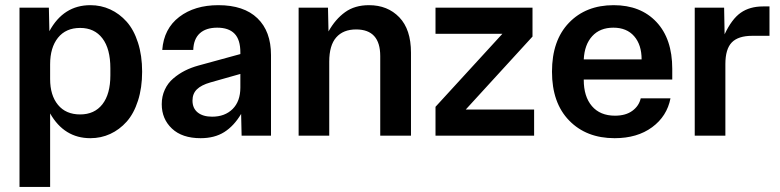

<svg xmlns="http://www.w3.org/2000/svg" viewBox="-20 -530 3048 750"><path d="M56.2 200.2V-500H170.9L172.9 -408.2Q228 -509.8 333 -509.8Q374.5 -509.8 410.6 -493.2Q446.8 -476.6 474.9 -445.1Q502.9 -413.6 519 -363.3Q535.2 -313 535.2 -250Q535.2 -187 519 -136.7Q502.9 -86.4 474.9 -54.9Q446.8 -23.4 410.6 -6.8Q374.5 9.8 333 9.8Q231 9.8 175.8 -86.9V200.2ZM175.8 -221.2Q175.8 -157.7 206.5 -120.4Q237.3 -83 293 -83Q349.1 -83 380.1 -122.8Q411.1 -162.6 411.1 -235.8V-263.2Q411.1 -339.4 380.1 -380.1Q349.1 -420.9 293 -420.9Q237.3 -420.9 206.5 -382.6Q175.8 -344.2 175.8 -278.8Z M763.7 9.8Q691.4 9.8 651.6 -27.8Q611.8 -65.4 611.8 -123Q611.8 -153.8 623.8 -179.7Q635.7 -205.6 657 -223.6Q678.2 -241.7 702.4 -253.9Q726.6 -266.1 754.9 -273.9L918.9 -318.8V-325.2Q918.9 -375 896.2 -398.4Q873.5 -421.9 828.6 -421.9Q784.7 -421.9 760.5 -399.9Q736.3 -377.9 734.9 -335H613.8Q620.1 -418 680.2 -463.9Q740.2 -509.8 833 -509.8Q932.6 -509.8 985.6 -458.7Q1038.6 -407.7 1038.6 -314.9V0H923.8L921.9 -85Q894 -38.1 856.2 -14.2Q818.4 9.8 763.7 9.8ZM731.9 -137.2Q731.9 -106.9 752.4 -90.6Q772.9 -74.2 808.6 -74.2Q858.4 -74.2 888.7 -104.2Q918.9 -134.3 918.9 -188V-241.2L801.8 -208Q766.1 -197.8 749 -180.9Q731.9 -164.1 731.9 -137.2Z M1146.5 0V-500H1261.2L1263.2 -407.2Q1290 -455.1 1327.9 -482.4Q1365.7 -509.8 1421.4 -509.8Q1494.1 -509.8 1539.8 -462.4Q1585.4 -415 1585.4 -324.2V0H1465.3V-311Q1465.3 -415 1371.1 -415Q1320.8 -415 1293.5 -384Q1266.1 -353 1266.1 -289.1V0Z M1681.2 -112.8 1942.4 -397.9H1681.2V-500H2060.1V-387.2L1799.3 -102.1H2066.4V0H1681.2Z M2380.9 9.8Q2270.5 9.8 2203.4 -59.1Q2136.2 -127.9 2136.2 -250Q2136.2 -372.1 2202.4 -440.9Q2268.6 -509.8 2377 -509.8Q2482.4 -509.8 2544.2 -444.1Q2606 -378.4 2606 -261.2V-219.2H2260.3V-217.8Q2260.3 -152.8 2292.2 -115.5Q2324.2 -78.1 2382.3 -78.1Q2424.3 -78.1 2450.2 -97.2Q2476.1 -116.2 2482.9 -146H2599.1Q2585.4 -75.7 2527.3 -33Q2469.2 9.8 2380.9 9.8ZM2260.3 -297.9H2486.3Q2486.3 -355 2457.3 -388.4Q2428.2 -421.9 2376 -421.9Q2323.7 -421.9 2293.5 -388.9Q2263.2 -356 2260.3 -297.9Z M2693.8 0V-500H2808.6L2810.5 -396Q2838.4 -455.6 2873.5 -480.2Q2908.7 -504.9 2960.9 -504.9H2985.8V-390.1H2918.5Q2863.8 -390.1 2838.6 -364.3Q2813.5 -338.4 2813.5 -279.8V0Z"/></svg>

Font: TASA Orbiter Deck SemiBold
Style: Regular
Weight: 600
Designer: Weizhong Zhang
Version: Version 1.000;Glyphs 3.1.2 (3151)